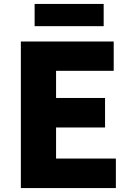

<svg xmlns="http://www.w3.org/2000/svg" viewBox="-20 -956 670 976"><path d="M86 0H569V-150H265V-308H514V-458H265V-596H558V-745H86ZM156 -823H507V-936H156Z"/></svg>

Font: Source Han Sans HK Heavy
Style: Regular
Weight: 900
Designer: Ryoko NISHIZUKA 西塚涼子 (kana, bopomofo & ideographs); Paul D. Hunt (Latin, Greek & Cyrillic); Sandoll Communications 산돌커뮤니
Foundry: Adobe
Version: Version 2.000;hotconv 1.0.107;makeotfexe 2.5.65593